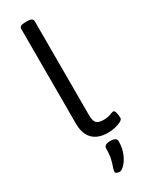

<svg xmlns="http://www.w3.org/2000/svg" viewBox="-250 -794 821 1061"><g transform="rotate(-30 160.5 -263.5)"><path d="M222 6Q159 6 125.5 -27.5Q92 -61 92 -127V-730Q92 -741 100.5 -746.5Q109 -752 131 -752H139Q161 -752 169.5 -746.5Q178 -741 178 -730V-132Q178 -94 191 -81Q204 -68 234 -68Q263 -68 280 -75Q297 -82 304 -82Q311 -82 314.5 -71.5Q318 -61 319.5 -49Q321 -37 321 -32Q321 -21 305 -12.5Q289 -4 266 1Q243 6 222 6ZM169 225Q162 225 152.5 222Q143 219 143 210Q143 199 149.5 182.5Q156 166 162 140Q168 114 168 76Q168 51 208 51Q248 51 248 76Q248 119 233.5 153Q219 187 200.5 206Q182 225 169 225Z"/></g></svg>

Font: Asap Semi Expanded
Style: Regular
Weight: 400
Width: 6
Designer: Pablo Cosgaya
Foundry: Omnibus-Type
Version: Version 3.001; ttfautohint (v1.8.4.7-5d5b)